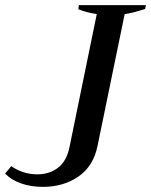

<svg xmlns="http://www.w3.org/2000/svg" viewBox="-32 -720 590 750"><path d="M-12 -42 12 -71Q31 -57 57.5 -48Q84 -39 114 -39Q161 -39 195 -65Q229 -91 240 -148L346 -665Q305 -671 274 -684L276 -700H538L535 -685Q482 -668 455 -665L349 -150Q333 -71 274.5 -30.5Q216 10 135 10Q89 10 50.5 -3.5Q12 -17 -12 -42Z"/></svg>

Font: Trirong Medium
Style: Italic
Weight: 500
Italic angle: -12°
Designer: Katatrad Team
Foundry: CadsonDemak
Version: Version 1.001